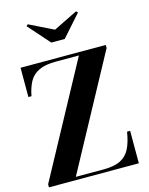

<svg xmlns="http://www.w3.org/2000/svg" viewBox="-143 -1084 911 1172"><g transform="rotate(-15 313.0 -497.5)"><path d="M17 0V-19.5L402 -730.5H257Q189 -730.5 149 -711.5Q109 -692.5 88.5 -655.5Q68 -618.5 58 -565H38.5V-750H577V-730.5L192 -19.5H367Q435.5 -19.5 475 -39.5Q514.5 -59.5 535 -100.5Q555.5 -141.5 565.5 -205H585V0ZM259.5 -850 139.5 -985.5 149.5 -995 302 -920 454.5 -995 464.5 -985.5 344.5 -850Z"/></g></svg>

Font: Bodoni Moda
Style: Bold
Weight: 700
Designer: Owen Earl
Foundry: indestructible type
Version: Version 2.005